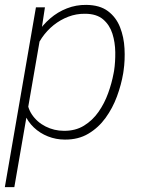

<svg xmlns="http://www.w3.org/2000/svg" viewBox="-28 -558 582 781"><path d="M139.2 -425.8 30.3 203.1H-8.3L118.2 -528.3H154.8ZM474.6 -270 473.1 -259.8Q465.3 -213.4 447.8 -165.8Q430.2 -118.2 401.4 -78.4Q372.6 -38.6 331.5 -14.2Q290.5 10.3 235.8 9.8Q199.7 9.8 167 -3.2Q134.3 -16.1 109.6 -39.6Q85 -63 71.5 -95Q58.1 -127 60.1 -165L90.8 -348.6Q101.1 -387.7 123 -421.9Q145 -456.1 175.8 -482.7Q206.5 -509.3 244.1 -523.9Q281.7 -538.6 322.8 -538.1Q377.9 -537.6 411.1 -512.7Q444.3 -487.8 460.2 -447.5Q476.1 -407.2 478.5 -360.4Q481 -313.5 474.6 -270ZM434.1 -259.8 436 -270Q441.4 -305.2 440.9 -345.5Q440.4 -385.7 429.2 -421.1Q418 -456.5 391.4 -479.2Q364.7 -502 317.4 -502Q282.2 -502.4 249.8 -490Q217.3 -477.5 189.9 -455.6Q162.6 -433.6 142.6 -404.5Q122.6 -375.5 113.3 -341.3L82.5 -167.5Q80.1 -125 101.3 -93Q122.6 -61 157.5 -43.5Q192.4 -25.9 231.9 -25.9Q278.8 -25.4 313.7 -46.9Q348.6 -68.4 372.8 -103Q397 -137.7 411.9 -179Q426.8 -220.2 434.1 -259.8Z"/></svg>

Font: Roboto ExtraLight
Style: Italic
Weight: 250
Designer: Christian Robertson
Foundry: Google
Version: Version 3.009; 2024